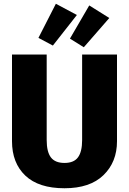

<svg xmlns="http://www.w3.org/2000/svg" viewBox="-20 -986 687 1024"><path d="M278 -966 390 -906 262 -743 185 -784ZM456 -957 563 -890 427 -734 353 -780ZM604 -695V-233Q604 -122 532 -52Q460 18 324 18Q186 18 115 -49.5Q44 -117 44 -233V-695H229V-239Q229 -176 251.5 -146.5Q274 -117 324 -117Q374 -117 396 -147Q418 -177 418 -239V-695Z"/></svg>

Font: FiraGO ExtraBold
Style: Regular
Weight: 800
Designer: bBox Type
Foundry: bBox Type GmbH
Version: Version 1.001;PS 001.001;hotconv 1.0.88;makeotf.lib2.5.64775